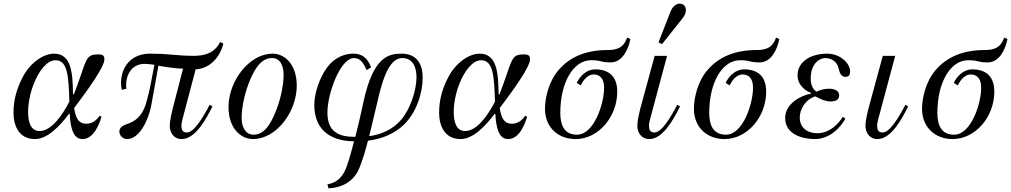

<svg xmlns="http://www.w3.org/2000/svg" viewBox="-20 -750 5540 1052"><path d="M54 -132C54 -64 82 12 172 12C239 12 306 -57 358 -126H362C366 -57 378 12 432 12C495 12 526 -75 536 -110L526 -116C512 -96 490 -72 452 -72C412 -72 395 -101 386 -158L407 -186C458 -254 552 -383 552 -424C552 -442 547 -452 520 -452C462 -452 456 -437 423 -338C410 -300 396 -262 385 -234H380C378 -344 374 -456 276 -456C215 -456 142 -402 103 -325C73 -266 54 -206 54 -132ZM134 -136C134 -180 144 -237 164 -288C193 -363 238 -420 284 -420C350 -420 356 -335 360 -193C321 -118 262 -32 196 -32C140 -32 134 -101 134 -136Z M634 -29C634 -8 653 12 676 12C746 12 795 -97 809 -174L848 -390C891 -382 948 -374 983 -374L925 -150C921 -135 910 -86 910 -62C910 -23 932 12 976 12C1052 12 1112 -103 1144 -167L1129 -176C1091 -104 1043 -24 1004 -24C977 -24 974 -44 974 -62C974 -74 978 -90 981 -101L1052 -370C1126 -374 1183 -430 1204 -511L1186 -520C1155 -457 1098 -444 1039 -444C1003 -444 967 -446 929 -450C888 -454 846 -456 802 -456C693 -456 643 -377 643 -295C643 -283 644 -270 648 -258L673 -264C672 -269 671 -275 671 -285C671 -340 702 -400 772 -400C788 -400 812 -397 826 -395L815 -338C806 -288 796 -238 780 -183C758 -108 714 -84 683 -73C657 -64 634 -54 634 -29Z M1304 -104C1304 -168 1324 -251 1351 -314C1375 -370 1410 -432 1470 -432C1514 -432 1534 -392 1534 -340C1534 -276 1514 -193 1487 -130C1463 -74 1430 -12 1370 -12C1326 -12 1304 -52 1304 -104ZM1232 -164C1232 -44 1302 12 1366 12C1496 12 1606 -140 1606 -280C1606 -400 1538 -456 1474 -456C1344 -456 1232 -304 1232 -164Z M1702 -176C1702 -19 1816 24 1920 24C1908 70 1896 116 1880 161C1861 214 1832 250 1774 260L1780 282C1849 279 1919 248 1950 168C1969 120 1984 70 1996 21C2070 12 2139 -16 2190 -64C2262 -131 2296 -242 2296 -325C2296 -398 2264 -456 2180 -456C2108 -456 2025 -438 1972 -194C1958 -128 1943 -63 1927 0C1834 0 1774 -28 1774 -134C1774 -236 1844 -432 1920 -432C1957 -432 1974 -399 1989 -366L2013 -381C2003 -408 1982 -456 1916 -456C1869 -456 1813 -436 1772 -380C1731 -325 1702 -238 1702 -176ZM2003 -4 2046 -184C2069 -284 2104 -432 2184 -432C2240 -432 2262 -384 2262 -328C2262 -254 2228 -152 2178 -94C2133 -41 2070 -13 2003 -4Z M2386 -132C2386 -64 2414 12 2504 12C2571 12 2638 -57 2690 -126H2694C2698 -57 2710 12 2764 12C2827 12 2858 -75 2868 -110L2858 -116C2844 -96 2822 -72 2784 -72C2744 -72 2727 -101 2718 -158L2739 -186C2790 -254 2884 -383 2884 -424C2884 -442 2879 -452 2852 -452C2794 -452 2788 -437 2755 -338C2742 -300 2728 -262 2717 -234H2712C2710 -344 2706 -456 2608 -456C2547 -456 2474 -402 2435 -325C2405 -266 2386 -206 2386 -132ZM2466 -136C2466 -180 2476 -237 2496 -288C2525 -363 2570 -420 2616 -420C2682 -420 2688 -335 2692 -193C2653 -118 2594 -32 2528 -32C2472 -32 2466 -101 2466 -136Z M2966 -154C2966 -54 3036 12 3134 12C3257 12 3362 -108 3362 -248C3362 -334 3314 -370 3240 -370C3195 -370 3158 -334 3140 -296L3162 -282C3176 -312 3201 -342 3232 -342C3259 -342 3290 -328 3290 -270C3290 -180 3234 -12 3142 -12C3070 -12 3050 -66 3050 -132C3050 -296 3120 -420 3219 -420C3242 -420 3258 -418 3273 -414C3288 -410 3303 -408 3326 -408C3392 -408 3424 -484 3434 -536L3416 -544C3404 -511 3386 -476 3312 -476C3182 -476 3099 -433 3042 -368C2984 -302 2966 -208 2966 -154Z M3588 -518 3607 -508 3713 -641C3724 -654 3738 -673 3738 -695C3738 -711 3730 -730 3703 -730C3687 -730 3666 -716 3655 -689ZM3472 -62C3472 -23 3494 12 3538 12C3614 12 3674 -103 3706 -167L3691 -176C3653 -104 3605 -24 3566 -24C3539 -24 3536 -44 3536 -62C3536 -74 3540 -90 3543 -101L3635 -444H3567L3487 -150C3483 -135 3472 -86 3472 -62Z M3782 -154C3782 -54 3852 12 3950 12C4073 12 4178 -108 4178 -248C4178 -334 4130 -370 4056 -370C4011 -370 3974 -334 3956 -296L3978 -282C3992 -312 4017 -342 4048 -342C4075 -342 4106 -328 4106 -270C4106 -180 4050 -12 3958 -12C3886 -12 3866 -66 3866 -132C3866 -296 3936 -420 4035 -420C4058 -420 4074 -418 4089 -414C4104 -410 4119 -408 4142 -408C4208 -408 4240 -484 4250 -536L4232 -544C4220 -511 4202 -476 4128 -476C3998 -476 3915 -433 3858 -368C3800 -302 3782 -208 3782 -154Z M4282 -103C4282 -16 4373 12 4444 12C4524 12 4583 -47 4612 -100L4598 -110C4573 -70 4526 -20 4456 -20C4421 -20 4362 -37 4362 -107C4362 -148 4390 -204 4447 -222C4476 -206 4505 -194 4530 -194C4563 -194 4578 -206 4578 -228C4578 -254 4551 -264 4522 -264C4492 -264 4473 -256 4454 -248C4431 -260 4422 -292 4422 -319C4422 -400 4468 -432 4504 -432C4515 -432 4561 -427 4574 -378C4580 -352 4588 -329 4612 -329C4634 -329 4638 -343 4638 -359C4638 -401 4586 -456 4512 -456C4433 -456 4350 -420 4350 -336C4350 -280 4401 -248 4424 -241V-237C4370 -228 4282 -183 4282 -103Z M4722 -62C4722 -23 4744 12 4788 12C4864 12 4924 -103 4956 -167L4941 -176C4903 -104 4855 -24 4816 -24C4789 -24 4786 -44 4786 -62C4786 -74 4790 -90 4793 -101L4885 -444H4817L4737 -150C4733 -135 4722 -86 4722 -62Z M5032 -154C5032 -54 5102 12 5200 12C5323 12 5428 -108 5428 -248C5428 -334 5380 -370 5306 -370C5261 -370 5224 -334 5206 -296L5228 -282C5242 -312 5267 -342 5298 -342C5325 -342 5356 -328 5356 -270C5356 -180 5300 -12 5208 -12C5136 -12 5116 -66 5116 -132C5116 -296 5186 -420 5285 -420C5308 -420 5324 -418 5339 -414C5354 -410 5369 -408 5392 -408C5458 -408 5490 -484 5500 -536L5482 -544C5470 -511 5452 -476 5378 -476C5248 -476 5165 -433 5108 -368C5050 -302 5032 -208 5032 -154Z"/></svg>

Font: Old Standard
Style: Italic
Weight: 400
Italic angle: -15.2°
Designer: Alexey Kryukov <alexios@thessalonica.org.ru>
Version: Version 2.0